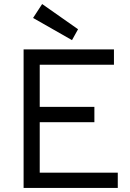

<svg xmlns="http://www.w3.org/2000/svg" viewBox="-20 -931 647 952"><path d="M97 -686H545V-610H177V-401H448V-325H177V-75H564V1H97ZM144 -842 189 -911 367 -786 337 -732Z"/></svg>

Font: Bellota Text
Style: Bold
Weight: 700
Designer: Kemie Guaida
Foundry: Kemie Guaida
Version: Version 4.001